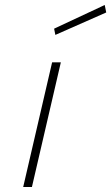

<svg xmlns="http://www.w3.org/2000/svg" viewBox="-20 -750 446 770"><path d="M73 0 189 -500H224L108 0ZM202 -610 197 -635 400 -730 406 -700Z"/></svg>

Font: Titillium Web ExtraLight
Style: Italic
Weight: 275
Italic angle: -13°
Version: Version 1.002;PS 57.000;hotconv 1.0.70;makeotf.lib2.5.55311